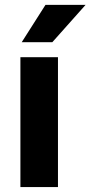

<svg xmlns="http://www.w3.org/2000/svg" viewBox="-20 -761 368 781"><path d="M215.8 -528.3V0H63V-528.3ZM68.4 -589.4 165 -741.2H328.1L192.9 -589.4Z"/></svg>

Font: Vazirmatn RD UI ExtraBold
Style: Regular
Weight: 800
Designer: Saber Rastikerdar
Foundry: Saber Rastikerdar
Version: Version 33.003